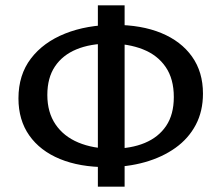

<svg xmlns="http://www.w3.org/2000/svg" viewBox="-20 -688 827 718"><path d="M379 -63Q278 -63 204 -93.5Q130 -124 89.5 -181.5Q49 -239 49 -320Q49 -408 95.5 -469Q142 -530 223.5 -562.5Q305 -595 408 -595Q509 -595 583 -564.5Q657 -534 698 -476.5Q739 -419 739 -338Q739 -272 712 -221Q685 -170 636 -135Q587 -100 521.5 -81.5Q456 -63 379 -63ZM400 -132Q470 -132 521.5 -153.5Q573 -175 601.5 -217.5Q630 -260 630 -325Q630 -393 599.5 -437.5Q569 -482 514.5 -503.5Q460 -525 390 -525Q318 -525 266 -503.5Q214 -482 185.5 -439.5Q157 -397 157 -333Q157 -268 187.5 -223Q218 -178 273 -155Q328 -132 400 -132ZM346 10V-668H446V10Z"/></svg>

Font: Ysabeau Office SemiBold
Style: Regular
Weight: 600
Designer: Christian Thalmann (Catharsis Fonts)
Version: Version 2.001;gftools[0.9.30]; featfreeze: tnum,lnum,ss02